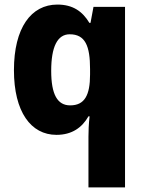

<svg xmlns="http://www.w3.org/2000/svg" viewBox="-20 -580 631 840"><path d="M367 18V240H527V-550H389L376 -480H371C341 -530 299 -560 231 -560C116 -560 41 -458 41 -273C41 -91 115 10 227 10C295 10 339 -22 367 -71H372C368 -37 367 -6 367 18ZM287 -119C231 -119 204 -167 204 -270C204 -375 231 -430 285 -430C353 -430 374 -379 374 -278V-254C374 -163 350 -119 287 -119Z"/></svg>

Font: Noto Sans Georgian SemiCondensed ExtraBold
Style: Regular
Weight: 800
Width: 4
Designer: Monotype Design Team, Akaki Razmadze
Foundry: Google LLC
Version: Version 2.005